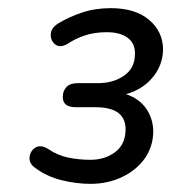

<svg xmlns="http://www.w3.org/2000/svg" viewBox="-20 -729 420 471"><path d="M202 -278Q167 -278 131 -287Q95 -296 68 -316Q51 -327 52.5 -343Q54 -359 67 -367Q80 -375 99 -363Q121 -348 147 -342.5Q173 -337 202 -337Q237 -337 262 -355.5Q287 -374 288 -409Q290 -466 214 -466H166Q134 -466 134 -491Q134 -506 143 -515.5Q152 -525 170 -525H220Q258 -525 284.5 -543.5Q311 -562 311 -596Q312 -622 293.5 -636Q275 -650 242 -650Q212 -650 188 -642Q164 -634 145 -621Q127 -611 115.5 -620Q104 -629 104.5 -644.5Q105 -660 122 -671Q148 -687 180.5 -698Q213 -709 252 -709Q312 -709 346 -680Q380 -651 380 -607Q379 -568 354 -538.5Q329 -509 289 -498Q322 -487 339 -462Q356 -437 356 -405Q355 -368 334.5 -339.5Q314 -311 279 -294.5Q244 -278 202 -278Z"/></svg>

Font: Nunito
Style: Italic
Weight: 400
Italic angle: -9°
Designer: Vernon Adams
Foundry: Vernon Adams
Version: Version 3.601; ttfautohint (v1.8.2.53-6de2)